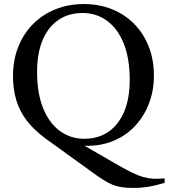

<svg xmlns="http://www.w3.org/2000/svg" viewBox="-20 -716 830 945"><path d="M431.5 130 204.5 -34Q148.5 -75 113 -120.8Q77.5 -166.5 60.8 -221Q44 -275.5 44 -341.5Q44 -419.5 69.5 -484.5Q95 -549.5 142 -597Q189 -644.5 252.8 -670.2Q316.5 -696 392.5 -696Q468.5 -696 531.5 -670.5Q594.5 -645 640.8 -598Q687 -551 712.2 -486.5Q737.5 -422 737.5 -343.5Q737.5 -267 711.2 -201.5Q685 -136 637.5 -88.5Q590 -41 524 -17.2Q458 6.5 379 0.5L362 -18L563.5 98Q602 120 630.8 134Q659.5 148 684 155Q708.5 162 733.8 163.5Q759 165 790.5 162V184Q767 191 742.5 196.8Q718 202.5 691.8 205.8Q665.5 209 636 209Q604.5 209 580.2 205.5Q556 202 534 193.2Q512 184.5 487.8 169Q463.5 153.5 431.5 130ZM395.5 -33Q463.5 -33 513.5 -67.2Q563.5 -101.5 591 -166.2Q618.5 -231 618.5 -322.5Q618.5 -428.5 589 -501.8Q559.5 -575 507 -613.5Q454.5 -652 386 -652Q318 -652 267.8 -618Q217.5 -584 190 -519.2Q162.5 -454.5 162.5 -362.5Q162.5 -257 192.2 -183.5Q222 -110 274.5 -71.5Q327 -33 395.5 -33Z"/></svg>

Font: Newsreader 36pt Medium
Style: Regular
Weight: 500
Designer: Hugues Gentile
Foundry: Production Type
Version: Version 1.003